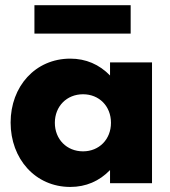

<svg xmlns="http://www.w3.org/2000/svg" viewBox="-20 -706 657 740"><path d="M250.9 14.5C310.9 14.5 362.7 -7.7 404.1 -50.5V0H565.9V-465.5H404.1V-415C362.7 -457.7 310.9 -480 250.9 -480C115.9 -480 20.9 -372.7 20.9 -233.6C20.9 -94.1 115.9 14.5 250.9 14.5ZM300 -342.7C362.3 -342.7 407.7 -296.8 407.7 -232.7C407.7 -169.1 362.3 -122.7 300 -122.7C237.3 -122.7 191.4 -169.1 191.4 -232.7C191.4 -296.4 237.3 -342.7 300 -342.7ZM112.7 -685.9V-576.4H483.6V-685.9Z"/></svg>

Font: Spartan MB ExtBd
Style: Regular
Weight: 800
Designer: Matt Bailey, Mirko Velimirovic
Foundry: Matt Bailey
Version: Version 1.005